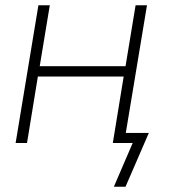

<svg xmlns="http://www.w3.org/2000/svg" viewBox="-20 -540 640 725"><path d="M410 165 481 0H406L447 -251H123L82 0H39L125 -520H168L130 -290H454L492 -520H535L455 -38H542L454 165Z"/></svg>

Font: Iosevka XLt Ex Obl
Style: Regular
Weight: 200
Width: 7
Italic angle: -9°
Monospace: yes
Designer: Belleve Invis
Foundry: Belleve Invis
Version: Version 32.5.0; ttfautohint (v1.8.4)